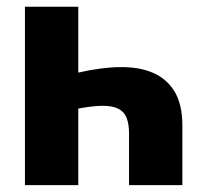

<svg xmlns="http://www.w3.org/2000/svg" viewBox="-20 -538 574 558"><path d="M52.5 -518.5H207.5V-327Q274.5 -342.5 330.2 -343Q386 -343.5 426 -325.8Q466 -308 488 -270.8Q510 -233.5 510 -173.5V0H355V-150Q355 -177 348.2 -194.8Q341.5 -212.5 324.8 -221.5Q308 -230.5 279.5 -230.5Q251 -230.5 207.5 -222.5V0H52.5Z"/></svg>

Font: Lato Black
Style: Regular
Weight: 900
Designer: Lukasz Dziedzic
Foundry: tyPoland Lukasz Dziedzic
Version: Version 2.007; 2014-02-27